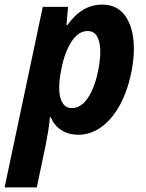

<svg xmlns="http://www.w3.org/2000/svg" viewBox="-62 -576 633 835"><path d="M-42 239 124 -546H234L227 -467H231Q264 -513 301.5 -534.5Q339 -556 382 -556Q441 -556 475 -516.5Q509 -477 517.5 -409Q526 -341 508 -256Q491 -176 457.5 -116Q424 -56 378 -23Q332 10 279 10Q236 10 205 -10Q174 -30 158 -67H155Q152 -32 147 -2Q142 28 136 58L98 239ZM251 -106Q291 -106 321 -151.5Q351 -197 365 -270Q375 -318 374 -356.5Q373 -395 360 -418Q347 -441 319 -441Q279 -441 249 -395Q219 -349 205 -276Q195 -229 195.5 -190.5Q196 -152 209.5 -129Q223 -106 251 -106Z"/></svg>

Font: Noto Sans SemiCondensed
Style: Bold Italic
Weight: 700
Width: 4
Italic angle: -12°
Designer: Monotype Design Team
Foundry: Monotype Imaging Inc.
Version: Version 2.013; ttfautohint (v1.8.4.7-5d5b)